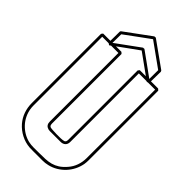

<svg xmlns="http://www.w3.org/2000/svg" viewBox="-332 -1188 1282 1282"><g transform="rotate(45 308.5 -547.0)"><path d="M500.5 -968.3 499 -876H566.9Q569.8 -873.5 572.5 -871.1Q575.2 -868.7 577.6 -866.2V-208.5Q577.6 -190.4 574.7 -171.4Q568.8 -139.6 554.4 -111.1Q540 -82.5 518.6 -59.6Q497.1 -36.6 469.5 -20Q441.9 -3.4 410.6 3.9Q384.8 10.3 358.9 10Q333 9.8 306.6 9.8Q289.6 9.8 272.7 10Q255.9 10.3 238.8 9.3Q195.8 5.9 157.5 -13.9Q119.1 -33.7 90.8 -65.9Q64.5 -96.7 51.8 -133.5Q39.1 -170.4 39.1 -210V-864.7L47.9 -876H116.2Q116.7 -897.9 116.9 -920.2Q117.2 -942.4 117.2 -964.4L120.1 -970.2Q166 -1003.9 211.7 -1037.4Q257.3 -1070.8 303.2 -1104.5Q306.6 -1104.5 309.6 -1104.7Q312.5 -1105 315.4 -1105.5Q360.8 -1073.2 405.8 -1041Q450.7 -1008.8 496.1 -976.6ZM142.1 -856.4Q139.2 -854 136.5 -852.3Q133.8 -850.6 131.3 -848.6Q128.4 -850.6 125.5 -852.5Q122.6 -854.5 119.6 -856.4H58.6V-208.5Q58.6 -198.7 59.1 -192.1Q59.6 -185.5 61 -175.8Q65.4 -147 78.4 -120.6Q91.3 -94.2 111.1 -73Q130.9 -51.8 156 -36.6Q181.2 -21.5 209.5 -14.6Q233.4 -9.3 257.8 -9.5Q282.2 -9.8 306.6 -9.8Q339.4 -9.8 366.9 -11Q394.5 -12.2 418.9 -18.8Q443.4 -25.4 465.8 -39.8Q488.3 -54.2 511.2 -80.6Q535.2 -107.9 546.6 -141.1Q558.1 -174.3 558.1 -210Q558.6 -373 558.3 -533.4Q558.1 -693.8 558.1 -856.4H489.3Q487.3 -855.5 482.4 -853.5L478 -856.4H404.3V-208.5Q404.3 -187.5 391.6 -175.5Q378.9 -163.6 357.9 -163.6H255.9Q241.2 -163.6 229 -171.1Q216.8 -178.7 212.9 -194.3Q211.4 -201.7 211.4 -210V-856.4ZM384.8 -864.7Q387.2 -867.2 389.2 -870.1Q391.1 -873 393.6 -876H451.2L309.6 -978Q273.9 -952.1 238.8 -927Q203.6 -901.9 168.5 -876H220.2Q223.1 -873.5 225.8 -871.1Q228.5 -868.7 231 -866.2V-208.5Q231 -183.1 255.9 -183.1Q256.8 -183.1 270.5 -182.1Q284.2 -181.2 302.7 -180.7Q321.3 -180.2 340.8 -180.9Q360.4 -181.6 373 -185.1L378.9 -189.5Q382.8 -193.8 383.8 -199.2Q384.8 -204.6 384.8 -210Q385.3 -374.5 385 -537.4Q384.8 -700.2 384.8 -864.7ZM480 -879.4Q480.5 -900.4 480.2 -921.4Q480 -942.4 480.5 -962.9Q437.5 -993.7 395.3 -1023.9Q353 -1054.2 310.1 -1085Q266.6 -1053.2 223.4 -1021.7Q180.2 -990.2 136.7 -958Q136.2 -937.5 136.2 -917Q136.2 -896.5 135.7 -876L302.7 -997.6Q306.2 -997.6 309.1 -997.8Q312 -998 314.9 -998.5Q356.4 -968.8 397.5 -939.2Q438.5 -909.7 480 -879.4Z"/></g></svg>

Font: Preussische VI 9 Linie
Style: Regular
Weight: 400
Designer: Peter Wiegel
Foundry: Peter Wiegel
Version: Version 1.000 2009 initial release